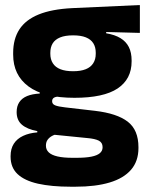

<svg xmlns="http://www.w3.org/2000/svg" viewBox="-20 -532 571 744"><path d="M268.5 -153Q150 -153 90.5 -197Q31 -241 31 -320.5V-327Q31 -381 55.2 -418.2Q79.5 -455.5 130 -476Q180.5 -496.5 259.5 -500.5L522 -512.5V-404.5L391.5 -408V-403Q425 -397.5 446.8 -384.2Q468.5 -371 479.2 -349.8Q490 -328.5 490 -297.5V-294Q490 -225.5 435.8 -189.2Q381.5 -153 268.5 -153ZM261 79.5H276Q312 79.5 334.2 75Q356.5 70.5 367 61.5Q377.5 52.5 377.5 39V38Q377.5 20.5 362.8 13Q348 5.5 318.5 3L173.5 -11.5L207 -13.5Q192 -11 181.2 -5Q170.5 1 164.2 10Q158 19 158 32V33Q158 48 169 58.5Q180 69 202.8 74.2Q225.5 79.5 261 79.5ZM253.5 191.5Q179.5 191.5 127.2 179.8Q75 168 48 142.5Q21 117 21 75V73Q21 44.5 33.5 25Q46 5.5 69.5 -5.5Q93 -16.5 124.5 -19V-24Q86 -31 65.2 -48.5Q44.5 -66 44.5 -97.5V-98Q44.5 -120.5 54.8 -136Q65 -151.5 85 -159.8Q105 -168 134 -169.5V-186L247 -157.5L214 -158Q196.5 -158 189.2 -153.5Q182 -149 182 -140V-139.5Q182 -128.5 193.8 -123.8Q205.5 -119 232 -116L348.5 -102.5Q433.5 -92.5 475 -60.5Q516.5 -28.5 516.5 38.5V41.5Q516.5 92.5 487.8 125.8Q459 159 404.8 175.2Q350.5 191.5 272.5 191.5ZM263.5 -256Q293 -256 312.2 -263.8Q331.5 -271.5 341.2 -286.8Q351 -302 351 -323.5V-328Q351 -349.5 341.5 -364.5Q332 -379.5 312.8 -387.2Q293.5 -395 263.5 -395H263Q232.5 -395 213 -387Q193.5 -379 184.2 -364Q175 -349 175 -327.5V-323.5Q175 -302 184.8 -286.8Q194.5 -271.5 214 -263.8Q233.5 -256 263.5 -256Z"/></svg>

Font: Anek Gujarati
Style: Bold
Weight: 700
Version: Version 1.003